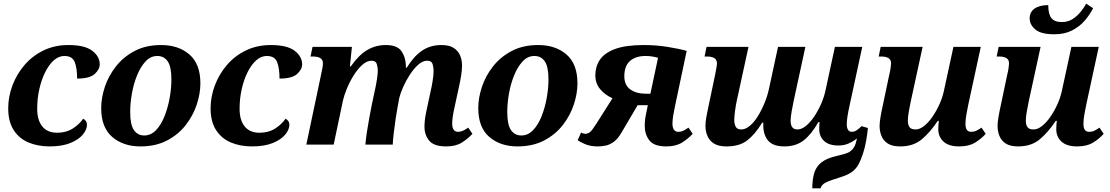

<svg xmlns="http://www.w3.org/2000/svg" viewBox="-20 -793 6085 1053"><path d="M252 10Q188 10 136.5 -11.5Q85 -33 55 -79.5Q25 -126 25 -199Q25 -263 48.5 -325Q72 -387 115 -437Q158 -487 219 -516.5Q280 -546 355 -546Q445 -546 486 -514.5Q527 -483 527 -440Q527 -412 499 -387Q471 -362 403 -362Q403 -418 390 -452Q377 -486 333 -486Q302 -486 275 -462Q248 -438 227.5 -396.5Q207 -355 195.5 -303.5Q184 -252 184 -196Q184 -134 212 -99.5Q240 -65 293 -65Q343 -65 379 -88Q415 -111 436 -142Q457 -131 457 -109Q457 -82 434 -54.5Q411 -27 365.5 -8.5Q320 10 252 10Z M750 10Q656 10 595.5 -42Q535 -94 535 -200Q535 -256 555 -316.5Q575 -377 616 -429Q657 -481 718.5 -513.5Q780 -546 864 -546Q959 -546 1019 -494Q1079 -442 1079 -336Q1079 -280 1059 -219.5Q1039 -159 998.5 -107Q958 -55 896 -22.5Q834 10 750 10ZM771 -50Q808 -50 836 -79.5Q864 -109 882.5 -156Q901 -203 910.5 -256Q920 -309 920 -357Q920 -428 899.5 -457Q879 -486 843 -486Q806 -486 778.5 -456.5Q751 -427 732 -380.5Q713 -334 703.5 -280.5Q694 -227 694 -179Q694 -109 714.5 -79.5Q735 -50 771 -50Z M1362 10Q1298 10 1246.5 -11.5Q1195 -33 1165 -79.5Q1135 -126 1135 -199Q1135 -263 1158.5 -325Q1182 -387 1225 -437Q1268 -487 1329 -516.5Q1390 -546 1465 -546Q1555 -546 1596 -514.5Q1637 -483 1637 -440Q1637 -412 1609 -387Q1581 -362 1513 -362Q1513 -418 1500 -452Q1487 -486 1443 -486Q1412 -486 1385 -462Q1358 -438 1337.5 -396.5Q1317 -355 1305.5 -303.5Q1294 -252 1294 -196Q1294 -134 1322 -99.5Q1350 -65 1403 -65Q1453 -65 1489 -88Q1525 -111 1546 -142Q1567 -131 1567 -109Q1567 -82 1544 -54.5Q1521 -27 1475.5 -8.5Q1430 10 1362 10Z M2427 10Q2360 10 2334 -21.5Q2308 -53 2308 -97Q2308 -134 2317 -177L2342 -294Q2347 -314 2352.5 -347.5Q2358 -381 2358 -405Q2358 -423 2352.5 -441.5Q2347 -460 2323 -460Q2298 -460 2273.5 -438Q2249 -416 2227.5 -383Q2206 -350 2191 -315.5Q2176 -281 2170 -257L2159 -197Q2155 -176 2149.5 -139Q2144 -102 2139.5 -63.5Q2135 -25 2134 0H1984Q1986 -27 1992 -67.5Q1998 -108 2006 -150.5Q2014 -193 2020 -223L2035 -293Q2043 -328 2047.5 -359.5Q2052 -391 2052 -405Q2052 -423 2046.5 -441.5Q2041 -460 2018 -460Q1992 -460 1966.5 -437Q1941 -414 1919 -378.5Q1897 -343 1882 -306Q1867 -269 1861 -242L1810 0H1660L1742 -389Q1751 -428 1751 -445Q1751 -466 1736.5 -474.5Q1722 -483 1698 -483H1683L1694 -536H1910L1899 -429H1904Q1948 -492 1994.5 -519Q2041 -546 2096 -546Q2157 -546 2180.5 -514Q2204 -482 2206 -435V-422H2211Q2249 -484 2294.5 -515Q2340 -546 2401 -546Q2444 -546 2468.5 -530Q2493 -514 2503.5 -488.5Q2514 -463 2514 -434Q2514 -409 2509 -378Q2504 -347 2498 -321L2471 -196Q2465 -169 2462.5 -149Q2460 -129 2460 -114Q2460 -94 2468 -82Q2476 -70 2492 -70Q2506 -70 2519 -76Q2532 -82 2548 -93L2571 -59Q2545 -31 2512 -10.5Q2479 10 2427 10Z M2818 10Q2724 10 2663.5 -42Q2603 -94 2603 -200Q2603 -256 2623 -316.5Q2643 -377 2684 -429Q2725 -481 2786.5 -513.5Q2848 -546 2932 -546Q3027 -546 3087 -494Q3147 -442 3147 -336Q3147 -280 3127 -219.5Q3107 -159 3066.5 -107Q3026 -55 2964 -22.5Q2902 10 2818 10ZM2839 -50Q2876 -50 2904 -79.5Q2932 -109 2950.5 -156Q2969 -203 2978.5 -256Q2988 -309 2988 -357Q2988 -428 2967.5 -457Q2947 -486 2911 -486Q2874 -486 2846.5 -456.5Q2819 -427 2800 -380.5Q2781 -334 2771.5 -280.5Q2762 -227 2762 -179Q2762 -109 2782.5 -79.5Q2803 -50 2839 -50Z M3258 10Q3216 10 3186.5 -3.5Q3157 -17 3148 -24L3167 -66Q3180 -59 3190 -59Q3203 -59 3215 -68Q3227 -77 3249 -112L3339 -254Q3299 -272 3272 -303.5Q3245 -335 3245 -380Q3245 -427 3269.5 -464.5Q3294 -502 3352.5 -524Q3411 -546 3512 -546Q3579 -546 3643.5 -535.5Q3708 -525 3746 -514L3682 -211Q3676 -183 3672 -158.5Q3668 -134 3668 -114Q3668 -94 3676 -82Q3684 -70 3700 -70Q3715 -70 3727.5 -76Q3740 -82 3756 -93L3779 -59Q3753 -31 3719.5 -10.5Q3686 10 3634 10Q3567 10 3541.5 -23Q3516 -56 3516 -103Q3516 -138 3525 -177L3533 -216H3477L3388 -65Q3368 -31 3346 -15Q3324 1 3302 5.5Q3280 10 3258 10ZM3522 -279H3547L3589 -476Q3568 -482 3551 -484Q3534 -486 3521 -486Q3466 -486 3435 -458.5Q3404 -431 3404 -375Q3404 -326 3437 -302.5Q3470 -279 3522 -279Z M3964 10Q3921 10 3896 -5.5Q3871 -21 3860 -47Q3849 -73 3849 -102Q3849 -124 3854 -152.5Q3859 -181 3866 -212L3902 -383Q3906 -403 3909 -420.5Q3912 -438 3912 -445Q3912 -466 3897.5 -474.5Q3883 -483 3859 -483H3844L3855 -536H4085L4020 -237Q4015 -213 4011 -183.5Q4007 -154 4007 -134Q4007 -113 4015 -98Q4023 -83 4045 -83Q4069 -83 4093 -103.5Q4117 -124 4137.5 -157.5Q4158 -191 4174 -230.5Q4190 -270 4198 -309L4247 -536H4397L4332 -236Q4327 -213 4321.5 -181Q4316 -149 4316 -131Q4316 -83 4353 -83Q4376 -83 4399.5 -102Q4423 -121 4444.5 -152.5Q4466 -184 4483 -222.5Q4500 -261 4508 -300L4559 -536H4709L4640 -217Q4624 -146 4624 -113Q4624 -70 4652 -70Q4665 -70 4678 -78.5Q4691 -87 4705 -101L4740 -91Q4737 -59 4730 -19.5Q4723 20 4713 49Q4702 83 4689 107.5Q4676 132 4653.5 149Q4631 166 4589 179Q4533 196 4509 208Q4485 220 4480 240H4435Q4435 190 4446 154.5Q4457 119 4486.5 96.5Q4516 74 4570 62Q4614 52 4631.5 44Q4649 36 4662 17Q4669 7 4673 -6.5Q4677 -20 4680 -34Q4659 -17 4634 -6Q4609 5 4578 5Q4526 5 4499.5 -20Q4473 -45 4473 -85Q4473 -96 4473.5 -106Q4474 -116 4475 -123H4468Q4430 -56 4387.5 -23Q4345 10 4282 10Q4220 10 4193 -21.5Q4166 -53 4166 -108Q4166 -111 4166 -114Q4166 -117 4167 -120H4160Q4120 -55 4077.5 -22.5Q4035 10 3964 10Z M4917 10Q4874 10 4849.5 -5.5Q4825 -21 4814.5 -47Q4804 -73 4804 -102Q4804 -121 4809 -151Q4814 -181 4821 -212L4857 -383Q4862 -403 4864.5 -420.5Q4867 -438 4867 -445Q4867 -466 4852.5 -474.5Q4838 -483 4814 -483H4799L4810 -536H5040L4975 -237Q4969 -209 4964 -179.5Q4959 -150 4959 -131Q4959 -109 4968 -96Q4977 -83 5002 -83Q5024 -83 5048 -102Q5072 -121 5093.5 -152Q5115 -183 5132 -220.5Q5149 -258 5157 -296L5209 -536H5359L5290 -217Q5285 -193 5280 -165Q5275 -137 5275 -113Q5275 -70 5306 -70Q5322 -70 5334.5 -76Q5347 -82 5363 -93L5386 -59Q5361 -31 5327 -10.5Q5293 10 5241 10Q5183 10 5154.5 -16.5Q5126 -43 5126 -84Q5126 -108 5129 -130H5123Q5082 -68 5035.5 -29Q4989 10 4917 10Z M5762 -605Q5689 -605 5658 -631.5Q5627 -658 5627 -692Q5627 -727 5654 -746Q5681 -765 5729 -765Q5729 -716 5746 -694Q5763 -672 5804 -672Q5837 -672 5862.5 -688.5Q5888 -705 5907 -728.5Q5926 -752 5937 -773L5975 -748Q5958 -714 5930 -681Q5902 -648 5860.5 -626.5Q5819 -605 5762 -605ZM5564 10Q5521 10 5496.5 -5.5Q5472 -21 5461.5 -47Q5451 -73 5451 -102Q5451 -121 5456 -151Q5461 -181 5468 -212L5504 -383Q5509 -403 5511.5 -420.5Q5514 -438 5514 -445Q5514 -466 5499.5 -474.5Q5485 -483 5461 -483H5446L5457 -536H5687L5622 -237Q5616 -209 5611 -179.5Q5606 -150 5606 -131Q5606 -109 5615 -96Q5624 -83 5649 -83Q5671 -83 5695 -102Q5719 -121 5740.5 -152Q5762 -183 5779 -220.5Q5796 -258 5804 -296L5856 -536H6006L5937 -217Q5932 -193 5927 -165Q5922 -137 5922 -113Q5922 -70 5953 -70Q5969 -70 5981.5 -76Q5994 -82 6010 -93L6033 -59Q6008 -31 5974 -10.5Q5940 10 5888 10Q5830 10 5801.5 -16.5Q5773 -43 5773 -84Q5773 -108 5776 -130H5770Q5729 -68 5682.5 -29Q5636 10 5564 10Z"/></svg>

Font: Noto Serif
Style: Bold Italic
Weight: 700
Italic angle: -12°
Designer: Monotype Design Team
Foundry: Monotype Imaging Inc.
Version: Version 2.013